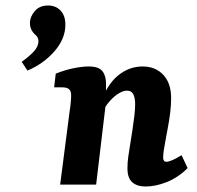

<svg xmlns="http://www.w3.org/2000/svg" viewBox="-20 -672 716 699"><path d="M510 7Q479 7 461.5 -8.5Q444 -24 444 -59Q444 -81 447 -101.5Q450 -122 454 -147Q458 -171 462 -197.5Q466 -224 469 -249Q472 -274 472 -292Q472 -315 465.5 -328.5Q459 -342 442 -342Q430 -342 414 -333Q398 -324 381 -305.5Q364 -287 350 -259L340 -285Q369 -364 409.5 -397Q450 -430 499 -430Q546 -430 574.5 -399.5Q603 -369 603 -315Q603 -288 599.5 -260.5Q596 -233 591 -207Q586 -181 582 -158Q578 -137 576 -123Q574 -109 574 -98Q574 -83 586 -83Q593 -83 606.5 -88.5Q620 -94 641 -107L663 -60Q629 -26 588 -9.5Q547 7 510 7ZM199 0 234 -271Q236 -282 237.5 -298.5Q239 -315 239 -325Q239 -341 231 -347.5Q223 -354 207 -354H177L183 -404Q219 -418 249.5 -424Q280 -430 303 -430Q341 -430 354 -411.5Q367 -393 366 -363L365 -294L330 0ZM80 -415 59 -447Q87 -467 103.5 -485Q120 -503 120 -522Q120 -536 109 -545Q99 -554 94 -564.5Q89 -575 89 -588Q89 -611 106.5 -631.5Q124 -652 155 -652Q183 -652 200.5 -633.5Q218 -615 218 -582Q218 -531 178.5 -485.5Q139 -440 80 -415Z"/></svg>

Font: Rasa
Style: Bold Italic
Weight: 700
Italic angle: -7.10001°
Designer: Anna Giedrys (Yrsa+Rasa design), David Brezina (Yrsa art-direction, Rasa art-direction, design)
Foundry: Rosetta Type Foundry
Version: Version 2.004